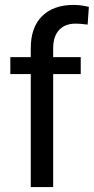

<svg xmlns="http://www.w3.org/2000/svg" viewBox="-20 -760 381 780"><path d="M22 -459V-528H105V-564Q105 -649 151 -694.5Q197 -740 279 -740Q309 -740 341 -732L336 -660Q310 -664 287 -664Q244 -664 220 -638Q196 -612 196 -564V-528H308V-459H196V0H105V-459Z"/></svg>

Font: Freesentation 5 Medium
Style: Regular
Weight: 500
Designer: glyphs from Roboto by Christian Robertson / Hangul glyphs from Noto Sans CJK(Source Han Sans) by Jang Soo-young and Kang
Foundry: PT&
Version: Version 2.001